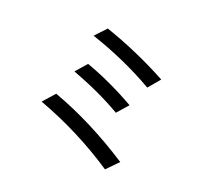

<svg xmlns="http://www.w3.org/2000/svg" viewBox="-157 -889 1276 1209"><g transform="rotate(30 481.0 -284.5)"><path d="M249 -589 304 -673Q534 -637 756 -563L705 -475Q488 -554 249 -589ZM257 -334 308 -418Q480 -389 664 -323L613 -239Q457 -297 257 -334ZM173 -66 228 -155Q502 -107 792 16L732 104Q463 -14 173 -66Z"/></g></svg>

Font: Gmarket Sans TTF Medium
Style: Regular
Weight: 500
Designer: Creative Director : Sungho Lee; Art Director : Kiwoong Choi; Project Manager : Sori Yang, Jongwook Yoon; Font Designer :
Foundry: Sandoll Inc.
Version: Version 1.000;hotconv 1.0.109;makeotfexe 2.5.65596